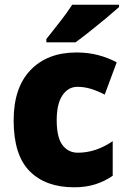

<svg xmlns="http://www.w3.org/2000/svg" viewBox="-20 -786 540 816"><path d="M295 10Q174 10 106 -58.5Q38 -127 38 -274Q38 -414 110 -488.5Q182 -563 305 -563Q354 -563 396.5 -552Q439 -541 476 -521L425 -384Q394 -400 366 -408.5Q338 -417 309 -417Q270 -417 245.5 -381Q221 -345 221 -275Q221 -202 245.5 -169.5Q270 -137 311 -137Q387 -137 459 -186V-39Q426 -16 386 -3Q346 10 295 10ZM486 -756Q466 -738 432.5 -710Q399 -682 363 -653.5Q327 -625 301 -606H177V-620Q202 -652 234 -692.5Q266 -733 287 -766H486Z"/></svg>

Font: Noto Sans Gurmukhi SemiCondensed Black
Style: Regular
Weight: 900
Width: 4
Designer: Jelle Bosma - Monotype Design Team
Foundry: Monotype Imaging Inc.
Version: Version 2.004; ttfautohint (v1.8.4.7-5d5b)